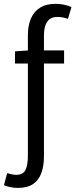

<svg xmlns="http://www.w3.org/2000/svg" viewBox="-47 -744 385 982"><path d="M44.5 217.1Q23.8 217.1 5.1 213.1Q-13.5 209.1 -26.7 203.1L-10.6 141.5Q-0.9 144.5 11.5 147.3Q23.9 150.1 35.5 150.1Q72 150.1 83.8 124.2Q95.6 98.4 95.6 54.6V-562.9Q95.6 -612.5 110.9 -648.7Q126.3 -684.9 157.8 -704.6Q189.2 -724.4 238 -724.4Q260.3 -724.4 281.8 -719.7Q303.3 -715 318.7 -707.7L300.6 -647.6Q272.2 -657.4 246.3 -657.4Q212.2 -657.4 195 -633.5Q177.8 -609.6 177.8 -562.6V54.9Q177.8 104.6 164.6 140.9Q151.4 177.3 122.2 197.2Q93 217.1 44.5 217.1ZM29.6 -419.1V-481.4L99.3 -486.1H280.8V-419.1Z"/></svg>

Font: Source Sans 3 Variable
Style: Regular
Weight: 200
Designer: Paul D. Hunt
Foundry: Adobe Systems Incorporated
Version: Version 3.026